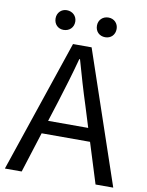

<svg xmlns="http://www.w3.org/2000/svg" viewBox="-97 -978 803 1047"><g transform="rotate(10 304.0 -454.5)"><path d="M187 -800C219 -800 243 -822 243 -855C243 -886 219 -909 187 -909C157 -909 134 -886 134 -855C134 -822 157 -800 187 -800ZM418 -800C449 -800 472 -822 472 -855C472 -886 449 -909 418 -909C386 -909 363 -886 363 -855C363 -822 386 -800 418 -800ZM4 0H97L168 -224H436L506 0H604L355 -733H252ZM191 -297 227 -410C253 -493 277 -572 300 -658H304C328 -573 351 -493 378 -410L413 -297Z"/></g></svg>

Font: Source Han Sans KR
Style: Regular
Weight: 400
Designer: Ryoko NISHIZUKA 西塚涼子 (kana, bopomofo & ideographs); Paul D. Hunt (Latin, Greek & Cyrillic); Sandoll Communications 산돌커뮤니
Foundry: Adobe
Version: Version 2.004;hotconv 1.0.118;makeotfexe 2.5.65603